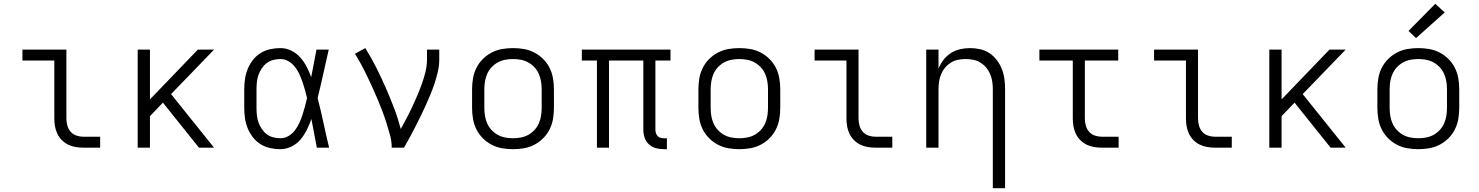

<svg xmlns="http://www.w3.org/2000/svg" viewBox="-20 -783 7840 1018"><path d="M422 0Q402 0 381 -3.5Q360 -7 341.5 -16Q323 -25 308 -40Q293 -55 284 -74Q275 -93 271.5 -113.5Q268 -134 268 -155V-462H99V-520H332V-155Q332 -136 337 -117.5Q342 -99 354.5 -84.5Q367 -70 385.5 -64Q404 -58 422 -58H511V0Z M710 0V-520H775V-256L1029 -520H1115L887 -284L1115 0H1035L850 -231L844 -239L775 -167V0Z M1467 8Q1439 8 1412 2Q1385 -4 1361.5 -18.5Q1338 -33 1321 -55Q1304 -77 1293.5 -102.5Q1283 -128 1279 -155.5Q1275 -183 1275 -210V-310Q1275 -337 1279 -364.5Q1283 -392 1293.5 -417.5Q1304 -443 1321 -465Q1338 -487 1361.5 -501.5Q1385 -516 1412 -522Q1439 -528 1467 -528Q1497 -528 1524.5 -514.5Q1552 -501 1572 -478.5Q1592 -456 1606 -429Q1620 -402 1630 -374Q1637 -410 1644 -447Q1651 -484 1658 -520H1723Q1708 -456 1694 -391.5Q1680 -327 1664 -263Q1681 -198 1695 -132Q1709 -66 1725 0H1660Q1653 -38 1645.5 -76Q1638 -114 1631 -152Q1621 -123 1607 -95Q1593 -67 1573.5 -43.5Q1554 -20 1525.5 -6Q1497 8 1467 8ZM1467 -50Q1490 -50 1510 -62Q1530 -74 1544 -92.5Q1558 -111 1567.5 -132Q1577 -153 1584 -174.5Q1591 -196 1597 -218.5Q1603 -241 1608 -263Q1603 -285 1597 -306.5Q1591 -328 1583.5 -349.5Q1576 -371 1566.5 -391.5Q1557 -412 1543 -429.5Q1529 -447 1509 -458.5Q1489 -470 1467 -470Q1447 -470 1428 -465Q1409 -460 1394 -448.5Q1379 -437 1368 -420.5Q1357 -404 1350.5 -386Q1344 -368 1342 -348.5Q1340 -329 1340 -310V-210Q1340 -191 1342 -171.5Q1344 -152 1350.5 -134Q1357 -116 1368 -99.5Q1379 -83 1394 -71.5Q1409 -60 1428 -55Q1447 -50 1467 -50Z M2057 0Q2057 -34 2048 -66.5Q2039 -99 2029 -131Q2019 -163 2007 -194.5Q1995 -226 1982 -257Q1969 -288 1955 -318.5Q1941 -349 1926.5 -379.5Q1912 -410 1896 -439.5Q1880 -469 1862 -498L1917 -528Q1948 -478 1974.5 -425.5Q2001 -373 2024.5 -319.5Q2048 -266 2069 -211Q2090 -156 2105 -99Q2121 -128 2136.5 -157.5Q2152 -187 2166 -217Q2180 -247 2193 -277.5Q2206 -308 2217 -339Q2228 -370 2236 -402.5Q2244 -435 2244 -468V-520H2309V-468Q2309 -436 2302 -405Q2295 -374 2285 -343.5Q2275 -313 2263 -284Q2251 -255 2238 -226Q2225 -197 2211 -168.5Q2197 -140 2182.5 -111.5Q2168 -83 2153 -55.5Q2138 -28 2122 0Z M2700 8Q2671 8 2642 3Q2613 -2 2587 -15.5Q2561 -29 2540 -50Q2519 -71 2506 -97Q2493 -123 2488 -152Q2483 -181 2483 -210V-310Q2483 -339 2488 -368Q2493 -397 2506 -423Q2519 -449 2540 -470Q2561 -491 2587 -504.5Q2613 -518 2642 -523Q2671 -528 2700 -528Q2729 -528 2758 -523Q2787 -518 2813 -504.5Q2839 -491 2860 -470Q2881 -449 2894 -423Q2907 -397 2912 -368Q2917 -339 2917 -310V-210Q2917 -181 2912 -152Q2907 -123 2894 -97Q2881 -71 2860 -50Q2839 -29 2813 -15.5Q2787 -2 2758 3Q2729 8 2700 8ZM2700 -50Q2721 -50 2742 -54Q2763 -58 2781 -68Q2799 -78 2813.5 -93.5Q2828 -109 2836.5 -128Q2845 -147 2848.5 -168Q2852 -189 2852 -210V-310Q2852 -331 2848.5 -352Q2845 -373 2836.5 -392Q2828 -411 2813.5 -426.5Q2799 -442 2781 -452Q2763 -462 2742 -466Q2721 -470 2700 -470Q2679 -470 2658 -466Q2637 -462 2619 -452Q2601 -442 2586.5 -426.5Q2572 -411 2563.5 -392Q2555 -373 2551.5 -352Q2548 -331 2548 -310V-210Q2548 -189 2551.5 -168Q2555 -147 2563.5 -128Q2572 -109 2586.5 -93.5Q2601 -78 2619 -68Q2637 -58 2658 -54Q2679 -50 2700 -50Z M3500 8Q3478 8 3457.5 2.5Q3437 -3 3421 -17.5Q3405 -32 3398 -52.5Q3391 -73 3391 -94V-462H3209V0H3145V-462H3065V-520H3535V-462H3455V-94Q3455 -85 3458 -76.5Q3461 -68 3467 -61.5Q3473 -55 3482 -52.5Q3491 -50 3500 -50H3516V8Z M3900 8Q3871 8 3842 3Q3813 -2 3787 -15.5Q3761 -29 3740 -50Q3719 -71 3706 -97Q3693 -123 3688 -152Q3683 -181 3683 -210V-310Q3683 -339 3688 -368Q3693 -397 3706 -423Q3719 -449 3740 -470Q3761 -491 3787 -504.5Q3813 -518 3842 -523Q3871 -528 3900 -528Q3929 -528 3958 -523Q3987 -518 4013 -504.5Q4039 -491 4060 -470Q4081 -449 4094 -423Q4107 -397 4112 -368Q4117 -339 4117 -310V-210Q4117 -181 4112 -152Q4107 -123 4094 -97Q4081 -71 4060 -50Q4039 -29 4013 -15.5Q3987 -2 3958 3Q3929 8 3900 8ZM3900 -50Q3921 -50 3942 -54Q3963 -58 3981 -68Q3999 -78 4013.5 -93.5Q4028 -109 4036.5 -128Q4045 -147 4048.5 -168Q4052 -189 4052 -210V-310Q4052 -331 4048.5 -352Q4045 -373 4036.5 -392Q4028 -411 4013.5 -426.5Q3999 -442 3981 -452Q3963 -462 3942 -466Q3921 -470 3900 -470Q3879 -470 3858 -466Q3837 -462 3819 -452Q3801 -442 3786.5 -426.5Q3772 -411 3763.5 -392Q3755 -373 3751.5 -352Q3748 -331 3748 -310V-210Q3748 -189 3751.5 -168Q3755 -147 3763.5 -128Q3772 -109 3786.5 -93.5Q3801 -78 3819 -68Q3837 -58 3858 -54Q3879 -50 3900 -50Z M4622 0Q4602 0 4581 -3.5Q4560 -7 4541.5 -16Q4523 -25 4508 -40Q4493 -55 4484 -74Q4475 -93 4471.5 -113.5Q4468 -134 4468 -155V-462H4299V-520H4532V-155Q4532 -136 4537 -117.5Q4542 -99 4554.5 -84.5Q4567 -70 4585.5 -64Q4604 -58 4622 -58H4711V0Z M5244 215V-310Q5244 -330 5241 -350.5Q5238 -371 5230 -390Q5222 -409 5209 -424.5Q5196 -440 5178.5 -451Q5161 -462 5140.5 -466Q5120 -470 5100 -470Q5080 -470 5059.5 -466Q5039 -462 5021.5 -451Q5004 -440 4991 -424.5Q4978 -409 4970 -390Q4962 -371 4959 -350.5Q4956 -330 4956 -310V0H4891V-520H4956V-419Q4966 -444 4982.5 -465.5Q4999 -487 5021.5 -501.5Q5044 -516 5070.5 -522Q5097 -528 5123 -528Q5150 -528 5177 -522Q5204 -516 5226.5 -501Q5249 -486 5265.5 -464Q5282 -442 5292 -416.5Q5302 -391 5305.5 -364Q5309 -337 5309 -310V215Z M5822 0Q5802 0 5781 -3.5Q5760 -7 5741.5 -16Q5723 -25 5708 -40Q5693 -55 5684 -74Q5675 -93 5671.5 -113.5Q5668 -134 5668 -155V-462H5491V-520H5909V-462H5732V-155Q5732 -136 5737 -117.5Q5742 -99 5754.5 -84.5Q5767 -70 5785.5 -64Q5804 -58 5822 -58H5911V0Z M6422 0Q6402 0 6381 -3.5Q6360 -7 6341.5 -16Q6323 -25 6308 -40Q6293 -55 6284 -74Q6275 -93 6271.5 -113.5Q6268 -134 6268 -155V-462H6099V-520H6332V-155Q6332 -136 6337 -117.5Q6342 -99 6354.5 -84.5Q6367 -70 6385.5 -64Q6404 -58 6422 -58H6511V0Z M6710 0V-520H6775V-256L7029 -520H7115L6887 -284L7115 0H7035L6850 -231L6844 -239L6775 -167V0Z M7500 8Q7471 8 7442 3Q7413 -2 7387 -15.5Q7361 -29 7340 -50Q7319 -71 7306 -97Q7293 -123 7288 -152Q7283 -181 7283 -210V-310Q7283 -339 7288 -368Q7293 -397 7306 -423Q7319 -449 7340 -470Q7361 -491 7387 -504.5Q7413 -518 7442 -523Q7471 -528 7500 -528Q7529 -528 7558 -523Q7587 -518 7613 -504.5Q7639 -491 7660 -470Q7681 -449 7694 -423Q7707 -397 7712 -368Q7717 -339 7717 -310V-210Q7717 -181 7712 -152Q7707 -123 7694 -97Q7681 -71 7660 -50Q7639 -29 7613 -15.5Q7587 -2 7558 3Q7529 8 7500 8ZM7500 -50Q7521 -50 7542 -54Q7563 -58 7581 -68Q7599 -78 7613.5 -93.5Q7628 -109 7636.5 -128Q7645 -147 7648.5 -168Q7652 -189 7652 -210V-310Q7652 -331 7648.5 -352Q7645 -373 7636.5 -392Q7628 -411 7613.5 -426.5Q7599 -442 7581 -452Q7563 -462 7542 -466Q7521 -470 7500 -470Q7479 -470 7458 -466Q7437 -462 7419 -452Q7401 -442 7386.5 -426.5Q7372 -411 7363.5 -392Q7355 -373 7351.5 -352Q7348 -331 7348 -310V-210Q7348 -189 7351.5 -168Q7355 -147 7363.5 -128Q7372 -109 7386.5 -93.5Q7401 -78 7419 -68Q7437 -58 7458 -54Q7479 -50 7500 -50ZM7488 -581 7448 -619 7590 -763 7640 -717Z"/></svg>

Font: Iosevka SS04 Light Extended
Style: Regular
Weight: 300
Width: 7
Monospace: yes
Designer: Belleve Invis
Foundry: Belleve Invis
Version: Version 19.0.0; ttfautohint (v1.8.4)